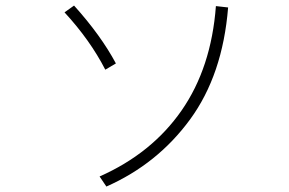

<svg xmlns="http://www.w3.org/2000/svg" viewBox="-20 -644 1040 690"><path d="M211.9 -599.6 246.1 -624Q342.8 -516.6 396.5 -416L358.4 -393.6Q303.7 -500 211.9 -599.6ZM337.9 -9.8Q525.4 -92.8 632.3 -246.6Q739.3 -400.4 755.9 -622.1L799.8 -617.2Q780.3 -375 663.1 -214.8Q545.9 -54.7 362.3 26.4Z"/></svg>

Font: Gothic A1 ExtraLight
Style: Regular
Weight: 275
Designer: HanYang I&C Co.,Ltd.
Foundry: HanYang I&C Co.,Ltd.
Version: Version 2.50